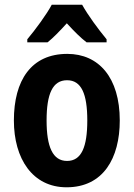

<svg xmlns="http://www.w3.org/2000/svg" viewBox="-20 -786 569 816"><path d="M329 -766H200C179 -726 129 -658 96 -619V-606H182C206 -625 233 -653 264 -687C295 -653 322 -626 348 -606H433V-619C396 -664 354 -721 329 -766ZM489 -274C489 -456 400 -557 266 -557C113 -557 39 -445 39 -274C39 -112 118 10 263 10C419 10 489 -114 489 -274ZM178 -274C178 -388 204 -445 265 -445C326 -445 351 -387 351 -274C351 -161 326 -102 265 -102C204 -102 178 -162 178 -274Z"/></svg>

Font: Noto Sans Thai Looped Condensed
Style: Bold
Weight: 700
Width: 3
Designer: Sasikarn Vongin, Ben Mitchell
Foundry: The Fontpad Ltd
Version: Version 1.001